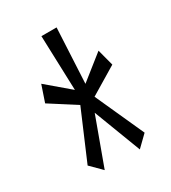

<svg xmlns="http://www.w3.org/2000/svg" viewBox="-114 -598 478 537"><g transform="rotate(-30 125.0 -329.5)"><path d="M68 -123 33 -158 100 -315 17 -368 35 -421 108 -359 102 -536H151L142 -359L220 -421L234 -368L146 -315L217 -158L182 -124L124 -276Z"/></g></svg>

Font: Inconsolata UltraCondensed
Style: Regular
Weight: 400
Width: 1
Monospace: yes
Designer: Raph Levien, Cyreal, Brenton Simpson
Foundry: Raph Levien, Cyreal, Google
Version: Version 3.001; ttfautohint (v1.8.2.53-6de2)